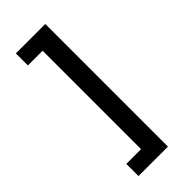

<svg xmlns="http://www.w3.org/2000/svg" viewBox="-288 -837 1015 1015"><g transform="rotate(-45 219.0 -329.5)"><path d="M79 38V129H299V-788H79V-698H189V38Z"/></g></svg>

Font: Noto Sans Bengali SemiBold
Style: Regular
Weight: 600
Designer: Jelle Bosma - Monotype Design Team
Foundry: Monotype Imaging Inc.
Version: Version 2.003